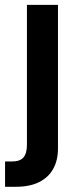

<svg xmlns="http://www.w3.org/2000/svg" viewBox="-50 -542 309 767"><path d="M57.6 -522.5H181.6V48.3Q182.1 97.2 162.8 132.1Q143.6 167 106.2 185.5Q68.8 204.1 14.6 204.1H-29.8V103H-1.5Q29.8 103 43.7 86.9Q57.6 70.8 57.6 36.6Z"/></svg>

Font: Inter 28pt SemiBold
Style: Regular
Weight: 600
Designer: Rasmus Andersson
Foundry: rsms
Version: Version 4.001;git-66647c0bb